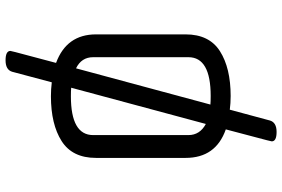

<svg xmlns="http://www.w3.org/2000/svg" viewBox="-178 -636 990 673"><g transform="rotate(-90 316.5 -299.0)"><path d="M533 -457V-143Q533 -60 474 -22.5Q415 15 317 15Q292 15 269 12L231 153Q224 176 191 176Q158 176 158 159Q158 157 162 142L200 -2Q100 -37 100 -143V-457Q100 -540 159 -577.5Q218 -615 316 -615Q341 -615 365 -612L402 -751Q409 -774 442 -774Q475 -774 475 -757Q475 -755 471 -740L433 -597Q533 -560 533 -457ZM180 -133Q180 -93 219 -72L346 -544Q336 -545 316 -545Q180 -545 180 -467ZM453 -133V-467Q453 -508 414 -527L287 -56Q297 -55 317 -55Q453 -55 453 -133Z"/></g></svg>

Font: Offside
Style: Regular
Weight: 400
Designer: Eduardo Rodriguez Tunni
Foundry: Eduardo Rodriguez Tunni
Version: Version 1.001